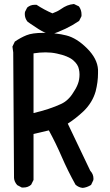

<svg xmlns="http://www.w3.org/2000/svg" viewBox="-20 -877 540 942"><path d="M144.5 5.9 132.8 29.3Q117.2 43 95.7 43Q92.8 43 86.9 43L64.5 31.2Q49.8 14.6 48.8 -3.9L44.9 -620.1L41 -648.4L52.7 -672.9Q81.1 -692.4 109.9 -704.1Q138.7 -715.8 192.4 -715.8Q255.9 -715.8 305.7 -703.1Q356.4 -690.4 407.2 -639.6Q458 -588.9 460.9 -535.2Q460.9 -526.4 460.9 -517.6Q460.9 -474.6 449.2 -428.7Q433.6 -374 390.6 -332Q352.5 -295.9 312.5 -270.5L422.9 -39.1Q438.5 -22.5 438.5 -1Q438.5 5.9 437.5 7.8L426.8 30.3Q406.2 43 385.7 44.9Q366.2 43 350.6 29.3Q312.5 -39.1 283.2 -106.9Q253.9 -174.8 219.7 -237.3L144.5 -219.7ZM370.1 -511.7Q370.1 -525.4 367.2 -537.1Q363.3 -560.5 338.9 -581.5Q314.5 -602.5 258.8 -614.3Q232.4 -620.1 203.6 -620.1Q174.8 -620.1 144.5 -615.2V-322.3Q223.6 -340.8 280.3 -367.2Q298.8 -376 312.5 -389.2Q326.2 -402.3 333.5 -413.6Q340.8 -424.8 344.7 -431.2Q348.6 -437.5 352.1 -443.4Q355.5 -449.2 357.9 -455.1Q360.4 -460.9 362.3 -465.8Q370.1 -486.3 370.1 -511.7ZM101.6 -808.6Q101.6 -816.4 102.5 -818.4L113.3 -839.8Q128.9 -853.5 150.4 -853.5Q153.3 -853.5 159.2 -853.5Q198.2 -828.1 237.3 -811.5Q261.7 -820.3 278.3 -832Q294.9 -843.8 309.6 -849.6Q324.2 -855.5 342.8 -857.4L367.2 -845.7Q379.9 -828.1 379.9 -806.6Q379.9 -803.7 379.9 -797.9L368.2 -774.4Q306.6 -732.4 226.6 -706.1Q195.3 -717.8 168.9 -734.4Q118.2 -767.6 115.2 -770.5Q101.6 -787.1 101.6 -808.6Z"/></svg>

Font: JasonHandwriting2
Style: SemiBold
Weight: 600
Version: Version 1.04.7